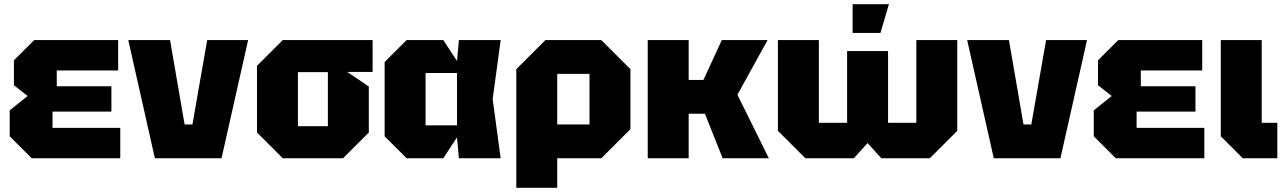

<svg xmlns="http://www.w3.org/2000/svg" viewBox="-20 -750 6094 910"><path d="M130 0 26 -104V-227L111 -295L46 -346V-464L142 -560H540V-416H249V-341H508V-221H229V-144H550V0Z M714 0 588 -560H786L855 -160H892L962 -560H1156L1030 0Z M1198 -122V-438L1320 -560H1746V-409H1626L1728 -340V-122L1606 0H1320ZM1392 -152H1534V-408H1392Z M1907 0 1803 -104V-456L1907 -560H2081L2146 -461L2155 -560H2353L2315 -280L2353 0H2155L2146 -99L2081 0ZM1997 -156H2146V-404H1997Z M2427 140V-422L2565 -560H2830L2968 -422V-138L2830 0H2621V140ZM2774 -400H2621V-160H2774Z M3050 0V-560H3244V-371H3314L3401 -560H3618L3475 -301L3624 0H3405L3321 -211H3244V0Z M4189 -508V-168H4323V-560H4517V-130L4387 0H4157L4092 -72L4027 0H3797L3667 -130V-560H3861V-168H3995V-508ZM4021 -594V-730H4193L4153 -594Z M4690 0 4564 -560H4762L4831 -160H4868L4938 -560H5132L5006 0Z M5268 0 5164 -104V-227L5249 -295L5184 -346V-464L5280 -560H5678V-416H5387V-341H5646V-221H5367V-144H5688V0Z M5766 -560H5960V-168H6034V0H5870L5766 -104Z"/></svg>

Font: Tektur ExtraBold
Style: Regular
Weight: 800
Designer: Adam Jagosz
Foundry: Adam Jagosz
Version: Version 1.005;gftools[0.9.30]